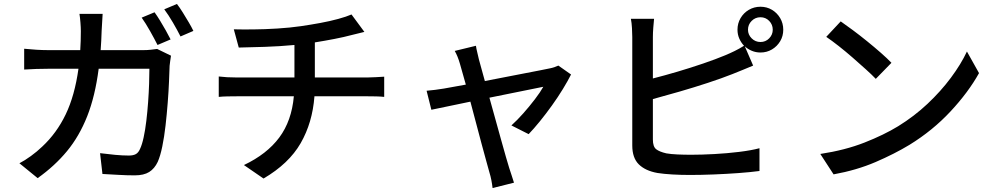

<svg xmlns="http://www.w3.org/2000/svg" viewBox="-20 -853 5030 969"><path d="M760 -791Q773 -773 788 -748.5Q803 -724 817 -699Q831 -674 841 -654L775 -626Q760 -656 737.5 -696Q715 -736 695 -764ZM873 -833Q887 -815 902.5 -790Q918 -765 932.5 -740.5Q947 -716 956 -697L891 -669Q875 -701 852.5 -739.5Q830 -778 809 -806ZM843 -572Q841 -559 839 -545Q837 -531 836 -521Q835 -491 833 -442Q831 -393 826.5 -335Q822 -277 815.5 -219.5Q809 -162 799 -113.5Q789 -65 776 -36Q760 -2 733 15Q706 32 660 32Q620 32 577.5 29.5Q535 27 497 25L485 -80Q523 -75 561 -71.5Q599 -68 630 -68Q653 -68 666 -75.5Q679 -83 687 -102Q697 -123 705 -160Q713 -197 718.5 -243Q724 -289 727.5 -337.5Q731 -386 732.5 -430Q734 -474 734 -506H478Q460 -367 420 -266Q380 -165 318 -90Q256 -15 170 46L78 -29Q105 -43 136 -65.5Q167 -88 193 -113Q266 -181 311.5 -275.5Q357 -370 376 -506H224Q196 -506 163.5 -505Q131 -504 102 -502V-607Q131 -604 163 -602Q195 -600 224 -600H385Q388 -645 388 -696Q388 -713 386 -739Q384 -765 381 -783H498Q497 -765 495.5 -740.5Q494 -716 493 -698Q492 -673 491 -648Q490 -623 488 -600H704Q724 -600 741 -602Q758 -604 773 -606Z M1084 -467Q1124 -462 1174 -462H1466V-626Q1392 -619 1316 -616.5Q1240 -614 1185 -613L1160 -705Q1198 -704 1256.5 -704.5Q1315 -705 1379.5 -709Q1444 -713 1499 -721Q1547 -728 1596 -737Q1645 -746 1687 -757.5Q1729 -769 1754 -780L1819 -692Q1799 -687 1782.5 -683Q1766 -679 1754 -676Q1717 -666 1668 -656.5Q1619 -647 1569 -639V-462H1835Q1851 -462 1877 -463.5Q1903 -465 1919 -466V-364Q1901 -366 1879 -366.5Q1857 -367 1837 -367H1567Q1557 -234 1497.5 -130.5Q1438 -27 1310 48L1211 -20Q1327 -75 1389.5 -159Q1452 -243 1463 -367H1175Q1152 -367 1127.5 -366.5Q1103 -366 1084 -364Z M2862 -477Q2846 -445 2821 -404Q2796 -363 2765.5 -320.5Q2735 -278 2704.5 -240.5Q2674 -203 2648 -176L2561 -220Q2590 -246 2621 -281Q2652 -316 2679.5 -352Q2707 -388 2722 -415L2450 -360Q2465 -307 2480 -252Q2495 -197 2509 -147.5Q2523 -98 2533.5 -60.5Q2544 -23 2550 -5Q2555 8 2562 31.5Q2569 55 2574 69L2466 96Q2464 78 2460 57Q2456 36 2450 17Q2445 -1 2434.5 -39Q2424 -77 2410.5 -127Q2397 -177 2382.5 -232.5Q2368 -288 2354 -340L2157 -299L2133 -395Q2155 -397 2175.5 -399.5Q2196 -402 2220 -406L2331 -426L2301 -532Q2290 -570 2275 -596L2382 -622Q2384 -607 2388.5 -589.5Q2393 -572 2397 -553L2427 -444Q2478 -454 2530 -464Q2582 -474 2628 -483Q2674 -492 2708 -498.5Q2742 -505 2755 -508Q2766 -510 2778 -514Q2790 -518 2798 -522Z M3755 -703Q3755 -678 3773.5 -659.5Q3792 -641 3818 -641Q3844 -641 3862 -659.5Q3880 -678 3880 -703Q3880 -729 3862 -747.5Q3844 -766 3818 -766Q3792 -766 3773.5 -747.5Q3755 -729 3755 -703ZM3281 -758Q3279 -738 3277 -713Q3275 -688 3275 -666V-457Q3334 -472 3400 -491.5Q3466 -511 3529 -532.5Q3592 -554 3640 -574Q3664 -584 3687.5 -595.5Q3711 -607 3735 -622Q3720 -638 3711 -658.5Q3702 -679 3702 -703Q3702 -735 3717.5 -761.5Q3733 -788 3759.5 -803.5Q3786 -819 3818 -819Q3850 -819 3876 -803.5Q3902 -788 3917.5 -761.5Q3933 -735 3933 -703Q3933 -671 3917.5 -645Q3902 -619 3876 -603.5Q3850 -588 3818 -588Q3795 -588 3774.5 -596.5Q3754 -605 3739 -619L3781 -522Q3756 -512 3728 -500Q3700 -488 3676 -479Q3623 -458 3553 -435Q3483 -412 3410.5 -391Q3338 -370 3275 -353V-149Q3275 -113 3291.5 -100Q3308 -87 3343 -79Q3366 -75 3399 -73.5Q3432 -72 3468 -72Q3521 -72 3585.5 -75.5Q3650 -79 3711 -86.5Q3772 -94 3813 -105V10Q3768 16 3706.5 20.5Q3645 25 3581 27.5Q3517 30 3462 30Q3416 30 3373 27.5Q3330 25 3298 20Q3237 9 3204 -23.5Q3171 -56 3171 -119Q3171 -145 3171 -191Q3171 -237 3171 -294Q3171 -351 3171 -410Q3171 -469 3171 -522Q3171 -575 3171 -613.5Q3171 -652 3171 -666Q3171 -684 3169.5 -711Q3168 -738 3164 -758Z M4223 -745Q4249 -727 4284 -701Q4319 -675 4356 -645Q4393 -615 4425.5 -586.5Q4458 -558 4479 -536L4400 -455Q4381 -475 4350 -503Q4319 -531 4283.5 -562Q4248 -593 4213 -620.5Q4178 -648 4150 -667ZM4120 -76Q4245 -95 4343 -133.5Q4441 -172 4513 -216Q4594 -266 4661 -329Q4728 -392 4779 -460.5Q4830 -529 4860 -593L4921 -484Q4867 -387 4777 -290.5Q4687 -194 4570 -122Q4494 -76 4398.5 -35Q4303 6 4187 27Z"/></svg>

Font: Source Han Sans SC Medium
Style: Regular
Weight: 500
Designer: Ryoko NISHIZUKA 西塚涼子 (kana, bopomofo & ideographs); Paul D. Hunt (Latin, Greek & Cyrillic); Sandoll Communications 산돌커뮤니
Foundry: Adobe
Version: Version 2.004;hotconv 1.0.118;makeotfexe 2.5.65603